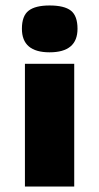

<svg xmlns="http://www.w3.org/2000/svg" viewBox="-20 -681 363 701"><path d="M60 -576Q60 -623 84.5 -642Q109 -661 161 -661Q215 -661 239 -642Q263 -623 263 -576Q263 -490 161 -490Q60 -490 60 -576ZM71 -448H251V0H71Z"/></svg>

Font: Dashboard
Style: Regular
Weight: 400
Designer: jaiki
Version: Version 1.000